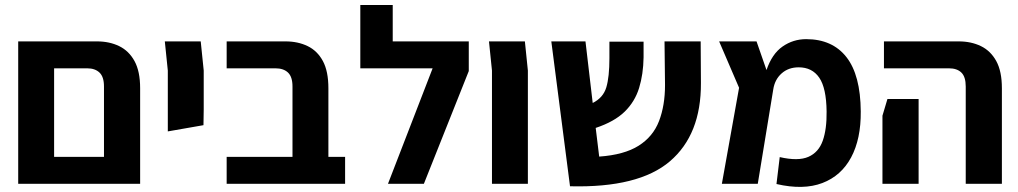

<svg xmlns="http://www.w3.org/2000/svg" viewBox="-20 -737 4084 770"><path d="M53 0V-571H369Q419 -571 458 -552Q497 -533 519.5 -492Q542 -451 542 -383V0ZM330 -463H197V-108H397V-390Q397 -429 379 -446Q361 -463 330 -463Z M653 -210V-454L641 -571H785L797 -454V-298L796 -235Z M889 0V-108H1153V-390Q1153 -429 1135 -446Q1117 -463 1085 -463H889V-571H1125Q1175 -571 1214 -552Q1253 -533 1275 -492Q1297 -451 1297 -383V-108H1364V0Z M1536 0 1715 -463H1425V-717H1555V-571H1860V-452L1680 0Z M1953 0V-454L1941 -571H2085L2097 -454V0Z M2266 10 2191 -571H2328L2357 -324Q2399 -345 2411.5 -386.5Q2424 -428 2424 -504V-570H2561V-507Q2560 -439 2543 -384Q2526 -329 2485 -289Q2444 -249 2369 -224L2383 -109Q2483 -116 2541 -152.5Q2599 -189 2623 -251.5Q2647 -314 2647 -396L2645 -571H2790L2791 -404Q2792 -197 2666.5 -90Q2541 17 2266 10Z M2875 0 2944 -385 2864 -571H3014L3054 -456Q3076 -521 3118.5 -550.5Q3161 -580 3213 -580Q3318 -580 3374.5 -508Q3431 -436 3432 -290Q3433 -180 3393.5 -106Q3354 -32 3278 -3Q3202 26 3094 1L3107 -107Q3181 -90 3222 -108Q3263 -126 3279.5 -172.5Q3296 -219 3295 -290Q3294 -384 3265.5 -425.5Q3237 -467 3183 -467Q3142 -467 3114.5 -442.5Q3087 -418 3081 -378L3019 0Z M3853 0V-390Q3853 -429 3835.5 -446Q3818 -463 3786 -463H3525V-571H3825Q3875 -571 3914 -552Q3953 -533 3975.5 -492Q3998 -451 3998 -383V0ZM3519 0V-273L3539 -340H3664V0Z"/></svg>

Font: Assistant
Style: Bold
Weight: 700
Designer: Hebrew By Ben Nathan, Latin by Paul Hunt
Version: Version 3.000